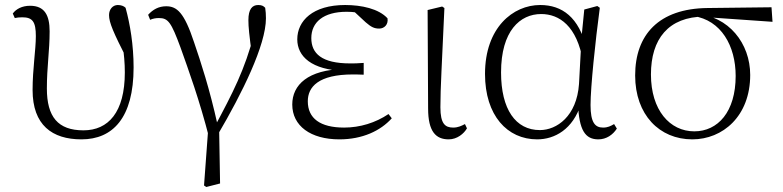

<svg xmlns="http://www.w3.org/2000/svg" viewBox="-20 -542 3123 766"><path d="M305 14C430 14 513 -72 513 -273C513 -362 499 -446 481 -511C474 -518 463 -522 450 -522C430 -522 415 -505 415 -482C415 -452 432 -413 488 -303L483 -370L468 -373C475 -325 478 -290 478 -253C478 -94 412 -22 313 -22C211 -22 167 -76 167 -189C167 -276 178 -338 178 -417C178 -481 158 -519 100 -519C68 -519 44 -506 31 -488L39 -470C47 -472 58 -473 69 -473C110 -473 123 -455 123 -398C123 -343 110 -267 110 -183C110 -43 188 14 305 14Z M794 198 803 204 858 190 854 -43 848 -44C816 -189 781 -295 754 -374C715 -492 686 -517 643 -517C613 -517 590 -504 571 -483L579 -463C590 -468 602 -470 614 -470C651 -470 663 -453 700 -353C733 -260 775 -146 815 10L813 -60ZM849 -5C946 -170 1041 -362 1041 -469C1041 -485 1040 -497 1038 -511C1031 -518 1025 -522 1010 -522C986 -522 971 -505 971 -462C971 -433 974 -406 986 -315L995 -410C955 -260 911 -176 833 -30Z M1334 14C1426 14 1498 -20 1543 -70L1530 -87C1478 -52 1416 -33 1353 -33C1257 -33 1208 -70 1208 -138C1208 -195 1250 -245 1388 -245C1398 -245 1407 -245 1431 -244V-291C1407 -289 1392 -289 1377 -289C1263 -289 1222 -329 1222 -390C1222 -453 1270 -495 1363 -495C1390 -495 1408 -492 1442 -485L1438 -502L1384 -504L1439 -453C1461 -434 1473 -428 1493 -428C1513 -428 1530 -444 1526 -469C1491 -507 1423 -522 1357 -522C1228 -522 1166 -459 1166 -385C1166 -317 1223 -263 1354 -259V-267C1208 -264 1146 -203 1146 -125C1146 -40 1219 14 1334 14Z M1770 14C1804 14 1831 -9 1843 -30L1835 -47C1821 -40 1808 -33 1788 -33C1756 -33 1737 -48 1737 -114C1737 -195 1743 -281 1753 -510L1744 -516L1686 -502L1688 -109C1688 -17 1719 14 1770 14Z M2123 14C2193 14 2266 -26 2298 -128H2286C2290 -22 2315 14 2367 14C2399 14 2425 -4 2441 -29L2430 -47C2416 -39 2405 -33 2386 -33C2354 -33 2336 -53 2336 -123C2336 -194 2355 -377 2373 -511L2363 -518L2311 -504L2300 -393L2290 -207C2281 -78 2201 -23 2134 -23C2037 -23 1979 -106 1979 -253C1979 -419 2055 -486 2139 -486C2211 -486 2282 -439 2306 -296L2328 -349H2320C2290 -473 2223 -522 2135 -522C2027 -522 1915 -432 1915 -247C1915 -81 2004 14 2123 14Z M2742 14C2863 14 2973 -78 2973 -243C2973 -369 2887 -478 2756 -487L2746 -478C2857 -462 2915 -359 2915 -239C2915 -96 2844 -18 2750 -18C2652 -18 2577 -103 2577 -245C2577 -386 2646 -475 2791 -476L2804 -473L3062 -455L3058 -513L2803 -510C2608 -508 2514 -403 2514 -241C2514 -84 2611 14 2742 14Z"/></svg>

Font: Source Han Serif TW VF
Style: Regular
Weight: 250
Designer: Ryoko NISHIZUKA 西塚涼子 (kana & ideographs); Frank Grießhammer (Latin, Greek & Cyrillic); Wenlong ZHANG 张文龙 (bopomofo); San
Foundry: Adobe
Version: Version 2.002;hotconv 1.1.0;makeotfexe 2.6.0